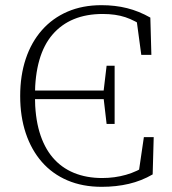

<svg xmlns="http://www.w3.org/2000/svg" viewBox="-20 -708 665 742"><path d="M373 14Q299 14 240.5 -11Q182 -36 141.5 -82.5Q101 -129 79.5 -193.5Q58 -258 58 -337Q58 -416 79.5 -480.5Q101 -545 142 -591.5Q183 -638 241 -663Q299 -688 372 -688Q425 -688 471 -676.5Q517 -665 561 -640L565 -496H526L506 -644L542 -635V-601Q502 -629 464.5 -641.5Q427 -654 377 -654Q314 -654 265.5 -634Q217 -614 183 -574.5Q149 -535 132 -475.5Q115 -416 115 -337Q115 -257 132.5 -198Q150 -139 183.5 -99.5Q217 -60 265.5 -40Q314 -20 375 -20Q423 -20 467 -32.5Q511 -45 549 -71V-41L515 -35L536 -178H574L570 -34Q527 -9 478 2.5Q429 14 373 14ZM97 -325V-358H399V-325ZM392 -229 380 -332V-353L392 -454H423V-229Z"/></svg>

Font: Source Serif 4 18pt Light
Style: Regular
Weight: 300
Designer: Frank Grießhammer
Foundry: Adobe Systems Incorporated
Version: Version 4.004;hotconv 1.0.116;makeotfexe 2.5.65601